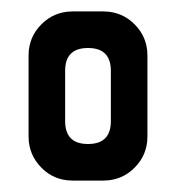

<svg xmlns="http://www.w3.org/2000/svg" viewBox="-20 -698 308 336"><path d="M53 -404Q75 -382 107 -382H161Q193 -382 215.5 -404.5Q238 -427 238 -459V-601Q238 -633 215.5 -655.5Q193 -678 161 -678H107Q75 -678 52.5 -655.5Q30 -633 30 -601V-459Q30 -427 53 -404ZM94 -486V-574Q94 -614 134 -614Q174 -614 174 -574V-486Q174 -446 134 -446Q94 -446 94 -486Z"/></svg>

Font: WDXL Lubrifont JP N
Style: Regular
Weight: 400
Designer: [WDXL Lubrifont] Copyright 2020-2022 (c) NightFurySL2001, Skr-ZERO; [ZCOOL QingKe HuangYou] Copyright 2018-2022 (c) The 
Version: Version 2.001;hotconv 1.1.1;makeotfexe 2.6.0